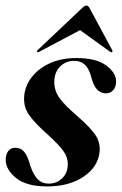

<svg xmlns="http://www.w3.org/2000/svg" viewBox="-24 -659 436 688"><path d="M150.5 -1Q179.5 -1 199 -20.2Q218.5 -39.5 219 -69.5Q219.5 -94 203.8 -116.8Q188 -139.5 149 -175Q102 -216.5 81 -245.8Q60 -275 62.5 -311.5Q64.5 -348.5 88 -380.2Q111.5 -412 152.8 -431.5Q194 -451 250 -451Q320 -451 355.5 -425.2Q391 -399.5 392 -369Q392.5 -348.5 382.2 -336.5Q372 -324.5 356 -324.5Q337 -324.5 323.8 -338.2Q310.5 -352 301.5 -388Q293 -417 278 -429Q263 -441 242.5 -441Q211.5 -441 191.2 -420.5Q171 -400 170.5 -366Q170.5 -346.5 177.2 -329.2Q184 -312 202.8 -291Q221.5 -270 258 -238.5Q302 -200 319.2 -173.2Q336.5 -146.5 332.5 -112Q326 -59.5 274.5 -25.2Q223 9 144.5 9Q71 9 33.8 -21Q-3.5 -51 -3.5 -87Q-3.5 -105 5.2 -117.2Q14 -129.5 30.5 -129.5Q51 -129.5 63.2 -114.5Q75.5 -99.5 85 -64Q97 -29.5 112.5 -15.2Q128 -1 150.5 -1ZM116.5 -473.5Q110.5 -471 108.5 -472.5Q107 -475 111 -479.5L270 -630Q279 -639 285.5 -639Q292 -639 297 -630L378 -479.5Q381 -475 377 -472.5Q375 -470.5 370.5 -473.5L263 -551Z"/></svg>

Font: Fraunces 144pt SemiBold
Style: Italic
Weight: 600
Italic angle: -16°
Version: Version 1.000;[0bf87f6ff]